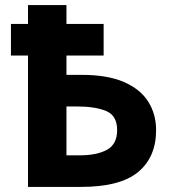

<svg xmlns="http://www.w3.org/2000/svg" viewBox="-20 -734 678 754"><path d="M241 -714V-640H387V-516H241V-440H301Q402 -440 466.5 -412Q531 -384 562 -335Q593 -286 593 -223Q593 -117 522.5 -58.5Q452 0 298 0H90V-516H23V-640H90V-714ZM280 -316H241V-124H292Q361 -124 400.5 -146Q440 -168 440 -223Q440 -280 397 -298Q354 -316 280 -316Z"/></svg>

Font: Noto Sans IKEA
Style: Bold
Weight: 600
Designer: Monotype Design Team
Foundry: Monotype Imaging Inc.
Version: Version 2.001